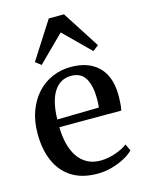

<svg xmlns="http://www.w3.org/2000/svg" viewBox="-123 -890 742 975"><g transform="rotate(-15 248.0 -402.0)"><path d="M267.5 11Q186.5 11 132.5 -23.2Q78.5 -57.5 51.5 -119.5Q24.5 -181.5 24.5 -263.5Q24.5 -329.5 44 -382.2Q63.5 -435 97.5 -472Q131.5 -509 177 -528.5Q222.5 -548 274.5 -548Q366.5 -548 418 -498.2Q469.5 -448.5 472 -355Q472 -324.5 470.5 -303.5Q469 -282.5 465.5 -267.5H140Q140.5 -220 150.5 -180.2Q160.5 -140.5 180 -111.2Q199.5 -82 229 -65.8Q258.5 -49.5 298.5 -49.5Q338.5 -49.5 379 -63.8Q419.5 -78 441.5 -96L458 -60.5Q441 -42.5 411 -26.2Q381 -10 343.8 0.5Q306.5 11 267.5 11ZM140 -308 359.5 -312Q361 -322.5 361.5 -334.8Q362 -347 362 -358Q362 -425 339.5 -464.5Q317 -504 263.5 -504Q236 -504 213.8 -491.8Q191.5 -479.5 175.2 -455.2Q159 -431 150 -394.2Q141 -357.5 140 -308ZM135 -596 105.5 -619 231 -815H311L437 -619L407 -596L271 -730.5Z"/></g></svg>

Font: Merriweather 72pt Medium
Style: Regular
Weight: 500
Version: Version 2.100